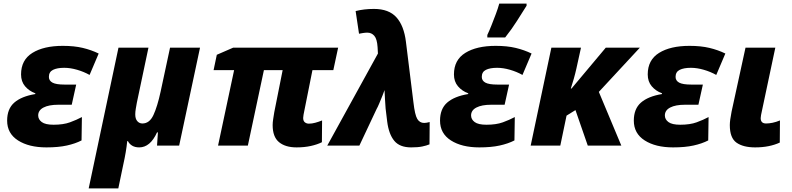

<svg xmlns="http://www.w3.org/2000/svg" viewBox="-20 -816 4436 1076"><path d="M240 10Q142 10 81 -29Q20 -68 20 -140Q20 -206 60 -241Q100 -276 178 -289V-293Q143 -306 120.5 -332.5Q98 -359 98 -399Q98 -480 161.5 -519.5Q225 -559 332 -559Q396 -559 444 -547.5Q492 -536 533 -516L482 -396Q450 -414 412 -425Q374 -436 340 -436Q300 -436 277 -424.5Q254 -413 254 -385Q254 -364 274 -353Q294 -342 342 -342H407L382 -229H306Q254 -229 224 -213.5Q194 -198 194 -169Q194 -147 214 -132Q234 -117 280 -117Q335 -117 372 -130.5Q409 -144 439 -160L437 -29Q402 -11 354.5 -0.5Q307 10 240 10Z M477 240 644 -549H812L747 -241Q744 -225 741 -207Q738 -189 738 -175Q738 -150 749.5 -137Q761 -124 778 -124Q818 -124 840 -171.5Q862 -219 880 -302L933 -549H1101L984 0H860L865 -74H860Q822 10 760 10Q737 10 721 0.5Q705 -9 697 -25H693Q690 5 684.5 37.5Q679 70 672 101L643 240Z M1642 10Q1579 10 1543.5 -19.5Q1508 -49 1508 -115Q1508 -130 1511 -149Q1514 -168 1517 -187L1564 -423H1459L1369 0H1202L1292 -423H1177L1195 -509L1287 -549H1875L1848 -423H1731L1685 -193Q1683 -183 1681 -172.5Q1679 -162 1679 -155Q1679 -138 1688.5 -130.5Q1698 -123 1711 -123Q1728 -123 1746.5 -128Q1765 -133 1785 -141L1784 -19Q1758 -6 1722 2Q1686 10 1642 10Z M2284 10Q2220 10 2189.5 -27Q2159 -64 2150 -134L2141 -208Q2139 -230 2137.5 -261Q2136 -292 2135 -311Q2132 -301 2123 -279Q2114 -257 2105 -235.5Q2096 -214 2091 -206L1994 0H1814L2098 -516L2096 -552Q2093 -598 2077.5 -615.5Q2062 -633 2039 -633Q2027 -633 2014.5 -631Q2002 -629 1992 -627L1973 -754Q2020 -766 2076 -766Q2159 -766 2201.5 -719Q2244 -672 2255 -581L2297 -242Q2305 -172 2318.5 -149.5Q2332 -127 2357 -127Q2369 -127 2388 -132L2387 -7Q2370 0 2346 5Q2322 10 2284 10Z M2666 10Q2568 10 2507 -29Q2446 -68 2446 -140Q2446 -206 2486 -241Q2526 -276 2604 -289V-293Q2569 -306 2546.5 -332.5Q2524 -359 2524 -399Q2524 -480 2587.5 -519.5Q2651 -559 2758 -559Q2822 -559 2870 -547.5Q2918 -536 2959 -516L2908 -396Q2876 -414 2838 -425Q2800 -436 2766 -436Q2726 -436 2703 -424.5Q2680 -413 2680 -385Q2680 -364 2700 -353Q2720 -342 2768 -342H2833L2808 -229H2732Q2680 -229 2650 -213.5Q2620 -198 2620 -169Q2620 -147 2640 -132Q2660 -117 2706 -117Q2761 -117 2798 -130.5Q2835 -144 2865 -160L2863 -29Q2828 -11 2780.5 -0.5Q2733 10 2666 10ZM2711 -606V-620Q2722 -643 2734.5 -674.5Q2747 -706 2759 -738Q2771 -770 2778 -796H2931V-784Q2905 -743 2877 -698.5Q2849 -654 2811 -606Z M2954 0 3070 -549H3236L3210 -431Q3204 -404 3195.5 -374Q3187 -344 3179 -320H3183L3375 -549H3566L3336 -301L3462 0H3274L3205 -199L3155 -168L3120 0Z M3752 10Q3654 10 3593 -29Q3532 -68 3532 -140Q3532 -206 3572 -241Q3612 -276 3690 -289V-293Q3655 -306 3632.5 -332.5Q3610 -359 3610 -399Q3610 -480 3673.5 -519.5Q3737 -559 3844 -559Q3908 -559 3956 -547.5Q4004 -536 4045 -516L3994 -396Q3962 -414 3924 -425Q3886 -436 3852 -436Q3812 -436 3789 -424.5Q3766 -413 3766 -385Q3766 -364 3786 -353Q3806 -342 3854 -342H3919L3894 -229H3818Q3766 -229 3736 -213.5Q3706 -198 3706 -169Q3706 -147 3726 -132Q3746 -117 3792 -117Q3847 -117 3884 -130.5Q3921 -144 3951 -160L3949 -29Q3914 -11 3866.5 -0.5Q3819 10 3752 10Z M4212 10Q4145 10 4107.5 -16.5Q4070 -43 4070 -115Q4070 -128 4072.5 -147Q4075 -166 4080 -191L4158 -549H4325L4250 -195Q4247 -181 4245 -171Q4243 -161 4243 -154Q4243 -124 4273 -124Q4290 -124 4309.5 -128Q4329 -132 4351 -141L4350 -17Q4322 -4 4287.5 3Q4253 10 4212 10Z"/></svg>

Font: Noto Sans Disp ExtBd
Style: Italic
Weight: 800
Italic angle: -12°
Designer: Monotype Design Team
Foundry: Monotype Imaging Inc.
Version: Version 2.000;GOOG;noto-source:20170915:90ef993387c0